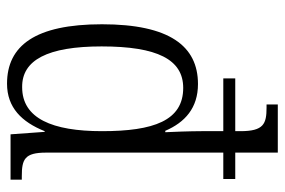

<svg xmlns="http://www.w3.org/2000/svg" viewBox="-152 -648 810 546"><g transform="rotate(90 253.0 -375.0)"><path d="M218 10C286 10 327 -32 353 -97H355L362 0H491V-32H481C433 -32 414 -40 414 -101V-605H489V-639H414V-760H277V-728H286C332 -728 353 -720 353 -654V-639H203V-605H353V-543C353 -512 355 -457 356 -440H352C328 -496 287 -533 219 -533C111 -533 49 -452 49 -260C49 -70 110 10 218 10ZM228 -33C151 -32 112 -105 112 -259C112 -417 149 -491 230 -491C323 -491 353 -407 353 -260C353 -119 317 -33 228 -33Z"/></g></svg>

Font: Noto Serif Thai Condensed Light
Style: Regular
Weight: 300
Width: 3
Designer: Monotype Design Team
Foundry: Monotype Imaging Inc.
Version: Version 2.002